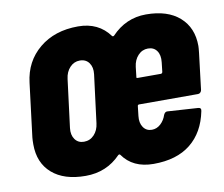

<svg xmlns="http://www.w3.org/2000/svg" viewBox="-64 -599 798 685"><g transform="rotate(-10 335.0 -257.0)"><path d="M639 -210H425Q423 -210 421.5 -208.5Q420 -207 420 -205L416 -170Q413 -145 424 -129Q435 -113 455 -113Q473 -113 487 -126Q501 -139 507 -158Q512 -169 521 -168L631 -161Q643 -160 640 -148Q625 -73 574.5 -32.5Q524 8 440 8Q365 8 328 -45Q325 -48 321 -45Q270 8 194 8Q116 8 72.5 -30Q29 -68 29 -135Q29 -151 30 -160L54 -354Q63 -430 118.5 -476Q174 -522 259 -522Q333 -522 373 -467Q376 -464 380 -467Q432 -522 505 -522Q583 -522 626.5 -483.5Q670 -445 670 -379Q670 -372 668 -354L652 -222Q651 -217 647.5 -213.5Q644 -210 639 -210ZM244 -401Q223 -401 208 -385Q193 -369 190 -344L168 -170Q165 -145 176.5 -129Q188 -113 209 -113Q231 -113 246 -129Q261 -145 264 -170L286 -344Q289 -369 277.5 -385Q266 -401 244 -401ZM437 -344 433 -309Q431 -304 437 -304H521Q525 -304 527 -309L531 -344Q534 -370 523 -385.5Q512 -401 491 -401Q470 -401 455 -385Q440 -369 437 -344Z"/></g></svg>

Font: Barlow Condensed
Style: Bold Italic
Weight: 700
Width: 3
Italic angle: -7°
Designer: Jeremy Tribby
Foundry: Tribby Type
Version: Version 1.408